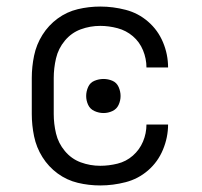

<svg xmlns="http://www.w3.org/2000/svg" viewBox="-20 -558 616 586"><path d="M286 8Q325 8 363.5 -2Q402 -12 432 -38Q462 -64 477.5 -101.5Q493 -139 493 -178H427Q427 -178 427 -178Q427 -178 427 -178Q427 -151 416.5 -126Q406 -101 385.5 -83Q365 -65 338.5 -58.5Q312 -52 286 -52Q255 -52 226.5 -62.5Q198 -73 178 -97Q158 -121 151 -150.5Q144 -180 144 -210V-320Q144 -350 151 -380Q158 -410 178 -434Q198 -458 226.5 -468.5Q255 -479 286 -479Q312 -479 338.5 -472Q365 -465 385.5 -447.5Q406 -430 416.5 -404.5Q427 -379 427 -352Q427 -352 427 -352Q427 -352 427 -352H493Q493 -392 477.5 -429Q462 -466 432 -492Q402 -518 363.5 -528Q325 -538 286 -538Q251 -538 217.5 -530Q184 -522 156 -501.5Q128 -481 109.5 -451.5Q91 -422 84 -388Q77 -354 77 -320V-210Q77 -176 84 -142Q91 -108 109.5 -78.5Q128 -49 156 -28.5Q184 -8 217.5 0Q251 8 286 8ZM296 -213Q310 -213 323 -219Q336 -225 342 -238Q348 -251 348 -265Q348 -279 342 -292.5Q336 -306 323 -311.5Q310 -317 296 -317Q282 -317 268.5 -311.5Q255 -306 249 -292.5Q243 -279 243 -265Q243 -251 249 -238Q255 -225 268.5 -219Q282 -213 296 -213Z"/></svg>

Font: Iosevka Sparkle Light
Style: Regular
Weight: 300
Designer: Belleve Invis
Foundry: Belleve Invis
Version: Version 4.5.0; ttfautohint (v1.8.3)